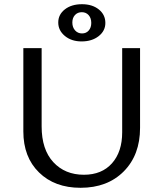

<svg xmlns="http://www.w3.org/2000/svg" viewBox="-20 -887 777 913"><path d="M368 -690Q320 -690 288.5 -716Q257 -742 257 -780Q257 -818 288.5 -842.5Q320 -867 370 -867Q419 -867 450 -842Q481 -817 481 -778Q481 -740 449 -715Q417 -690 368 -690ZM414 -778Q414 -801 401.5 -815Q389 -829 369 -829Q349 -829 336.5 -815.5Q324 -802 324 -780Q324 -757 337 -742.5Q350 -728 370 -728Q390 -728 402 -742Q414 -756 414 -778ZM363 6Q240 6 165.5 -67Q91 -140 91 -262V-658H178V-286Q178 -176 233.5 -116Q289 -56 379 -56Q464 -56 512.5 -110.5Q561 -165 561 -258V-658H646V-279Q646 -150 568.5 -72Q491 6 363 6Z"/></svg>

Font: EauTest Medium
Style: Regular
Weight: 500
Designer: Christian Thalmann (Catharsis Fonts)
Version: Version 0.001;PS 000.001;hotconv 1.0.88;makeotf.lib2.5.64775